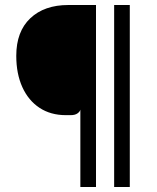

<svg xmlns="http://www.w3.org/2000/svg" viewBox="-20 -747 628 767"><path d="M301 0V-309Q299 -300.5 289.2 -293.8Q279.5 -287 262.5 -287H243Q182.5 -287 138 -316.2Q93.5 -345.5 69.2 -399Q45 -452.5 45 -524Q45 -621 101 -674Q157 -727 253 -727H363.5V0ZM436 0V-727H498.5V0Z"/></svg>

Font: Spline Sans Light
Style: Regular
Weight: 300
Designer: Eben Sorkin, Mirko Velimirovic
Foundry: Sorkin Type
Version: Version 1.000; ttfautohint (v1.8.3)